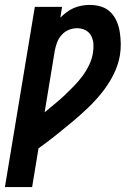

<svg xmlns="http://www.w3.org/2000/svg" viewBox="-60 -548 555 783"><path d="M-40 215 82 -520H193L186 -476Q198 -488 212 -498.5Q226 -509 241.5 -515.5Q257 -522 273.5 -525Q290 -528 306 -528Q330 -528 352.5 -521Q375 -514 391 -498Q407 -482 416 -461Q425 -440 428.5 -417Q432 -394 432.5 -370.5Q433 -347 429 -322Q422 -282 403 -244Q384 -206 357 -172Q330 -138 298.5 -108Q267 -78 233.5 -50Q200 -22 166 5Q132 32 97 57L71 215ZM122 -90Q142 -107 163 -124Q184 -141 203.5 -159.5Q223 -178 241.5 -197Q260 -216 276 -237.5Q292 -259 303.5 -283Q315 -307 319 -332Q322 -350 321 -368Q320 -386 312 -401.5Q304 -417 288.5 -425Q273 -433 254 -433Q237 -433 220 -426Q203 -419 190.5 -404.5Q178 -390 172 -373Q166 -356 163 -339Z"/></svg>

Font: Iosevka QP
Style: Bold Italic
Weight: 700
Italic angle: -9°
Designer: Belleve Invis
Foundry: Belleve Invis
Version: Version 20.0.0; ttfautohint (v1.8.4)